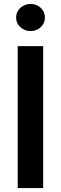

<svg xmlns="http://www.w3.org/2000/svg" viewBox="-20 -964 312 984"><path d="M201.2 -727.5V0H70.8V-727.5ZM136.7 -804.7Q106 -804.7 84.2 -825Q62.5 -845.2 62.5 -874Q62.5 -903.3 84.2 -923.6Q106 -943.8 136.7 -943.8Q167.5 -943.8 189 -923.6Q210.4 -903.3 210.4 -874Q210.4 -845.2 189 -825Q167.5 -804.7 136.7 -804.7Z"/></svg>

Font: Inter 17pt SemiBold
Style: Regular
Weight: 600
Version: Version 4.001;git-66647c0bb